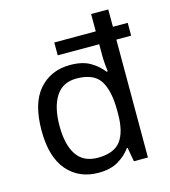

<svg xmlns="http://www.w3.org/2000/svg" viewBox="-114 -851 844 952"><g transform="rotate(-15 308.5 -375.0)"><path d="M275 10Q175 10 115 -59.5Q55 -129 55 -265Q55 -405 115.5 -474Q176 -543 275 -543Q338 -543 377.5 -520Q417 -497 442 -464H448Q446 -477 444 -502.5Q442 -528 442 -544V-605H229V-671H442V-760H530V-671H606V-605H530V0H458L445 -72H441Q417 -38 377 -14Q337 10 275 10ZM290 -63Q374 -63 408.5 -109Q443 -155 443 -248V-265Q443 -366 410 -418Q377 -470 288 -470Q217 -470 182 -415Q147 -360 147 -264Q147 -168 182 -115.5Q217 -63 290 -63Z"/></g></svg>

Font: Noto Sans Avestan
Style: Regular
Weight: 400
Designer: Monotype Design Team
Foundry: Monotype Imaging Inc.
Version: Version 2.003; ttfautohint (v1.8.4.7-5d5b)